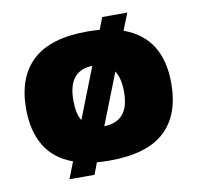

<svg xmlns="http://www.w3.org/2000/svg" viewBox="-69 -599 744 724"><g transform="rotate(-10 303.0 -237.5)"><path d="M140 53 165 -11Q94 -37 59.5 -94Q25 -151 25 -237Q25 -357 93 -420.5Q161 -484 302 -484Q315 -484 326.5 -483.5Q338 -483 350 -482L368 -528H464L438 -463Q581 -412 581 -237Q581 -116 513 -53Q445 10 302 10Q289 10 277 9.5Q265 9 253 8L236 53ZM223 -159 299 -353Q206 -351 206 -237Q206 -185 223 -159ZM304 -121Q351 -122 375.5 -150Q400 -178 400 -237Q400 -287 381 -317Z"/></g></svg>

Font: Kanit
Style: Bold
Weight: 700
Designer: Katatrad Team
Foundry: CadsonDemak
Version: Version 2.000; ttfautohint (v1.8.3)